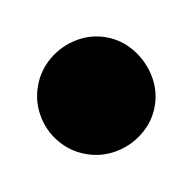

<svg xmlns="http://www.w3.org/2000/svg" viewBox="-31 -781 162 162"><g transform="rotate(10 50.0 -700.0)"><path d="M0.3 -700Q0.3 -686.7 7 -675.2Q13.7 -663.7 25.2 -657Q36.7 -650.3 50 -650.3Q63.3 -650.3 74.8 -657Q86.3 -663.7 93.3 -675.2Q100.3 -686.7 100.3 -700Q100.3 -713.3 93.3 -724.8Q86.3 -736.3 74.8 -743.3Q63.3 -750.3 50 -750.3Q36.7 -750.3 25.2 -743.3Q13.7 -736.3 7 -724.8Q0.3 -713.3 0.3 -700Z"/></g></svg>

Font: Linefont Thin
Style: Regular
Weight: 100
Monospace: yes
Version: Version 3.002;gftools[0.9.33]